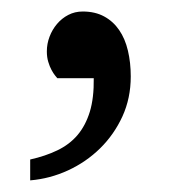

<svg xmlns="http://www.w3.org/2000/svg" viewBox="-20 -142 320 332"><path d="M206.1 -9.8Q206.1 27.8 191.7 59.3Q177.2 90.8 153.1 114.5Q128.9 138.2 97.7 152.6Q66.4 167 32.2 169.9V133.8Q58.6 127.9 79.3 117.9Q100.1 107.9 114 91.6Q127.9 75.2 135.3 51.3Q142.6 27.3 142.1 -6.8H79.1Q78.1 -7.8 75.2 -11.5Q72.3 -15.1 69.1 -21Q65.9 -26.9 63.5 -34.9Q61 -43 61 -53.2Q61 -66.4 65.7 -78.6Q70.3 -90.8 78.6 -100.6Q86.9 -110.4 98.1 -116.2Q109.4 -122.1 123 -122.1Q144.5 -122.1 160.2 -113.5Q175.8 -105 186 -90.1Q196.3 -75.2 201.2 -54.4Q206.1 -33.7 206.1 -9.8Z"/></svg>

Font: Charis SIL APac
Style: Regular
Weight: 400
Foundry: SIL International
Version: Version 5.000